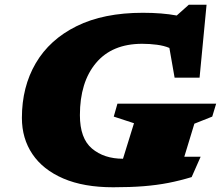

<svg xmlns="http://www.w3.org/2000/svg" viewBox="-20 -776 940 811"><path d="M789.5 -28Q740 -13 691.5 -3.5Q643 6 587 10.5Q531 15 458 15Q333.5 15 247.5 -22Q161.5 -59 117 -125Q72.5 -191 72.5 -278Q72.5 -409 131 -509Q189.5 -609 303.5 -665.5Q417.5 -722 583.5 -722Q665 -722 726.5 -710.5L777.5 -756H852.5L823 -448H717.5L695.5 -573.5Q673 -583 642.8 -587Q612.5 -591 580.5 -591Q453.5 -591 385.5 -510Q317.5 -429 317.5 -289.5Q317.5 -191.5 368.5 -148.5Q419.5 -105.5 499.5 -105.5L546 -255.5L460.5 -283.5L476 -338H893L876.5 -283.5L801 -253.5L758.5 -114H827.5Z"/></svg>

Font: Newsreader 6pt ExtraBold
Style: Italic
Weight: 800
Italic angle: -17°
Designer: Hugues Gentile
Foundry: Production Type
Version: Version 1.003; ttfautohint (v1.8.3)